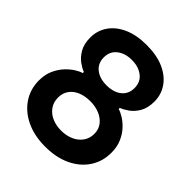

<svg xmlns="http://www.w3.org/2000/svg" viewBox="-202 -833 967 967"><g transform="rotate(45 281.5 -350.0)"><path d="M281 12Q204 12 146 -15.5Q88 -43 55.5 -91.5Q23 -140 23 -202Q23 -244 37.5 -276Q52 -308 73 -330.5Q94 -353 115.5 -366.5Q137 -380 153 -384V-392Q134 -399 111 -415.5Q88 -432 70.5 -462Q53 -492 53 -538Q53 -587 80 -626.5Q107 -666 158 -689Q209 -712 281 -712Q354 -712 405 -689Q456 -666 483 -626.5Q510 -587 510 -538Q510 -492 492.5 -462Q475 -432 451.5 -415.5Q428 -399 409 -392V-384Q425 -380 447 -366.5Q469 -353 490 -330.5Q511 -308 525 -276Q539 -244 539 -202Q539 -140 507 -91.5Q475 -43 417 -15.5Q359 12 281 12ZM281 -311Q243 -311 214 -299Q185 -287 168.5 -264Q152 -241 152 -209Q152 -176 169.5 -151.5Q187 -127 216 -114.5Q245 -102 281 -102Q316 -102 345.5 -114.5Q375 -127 393 -151.5Q411 -176 411 -209Q411 -241 393 -264Q375 -287 345.5 -299Q316 -311 281 -311ZM281 -425Q331 -425 361 -449Q391 -473 391 -515Q391 -558 360 -582Q329 -606 281 -606Q234 -606 203 -582Q172 -558 172 -515Q172 -473 202 -449Q232 -425 281 -425Z"/></g></svg>

Font: Phudu Medium
Style: Regular
Weight: 500
Version: Version 1.005;gftools[0.9.23]